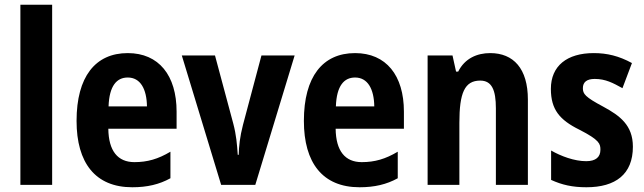

<svg xmlns="http://www.w3.org/2000/svg" viewBox="-20 -846 2718 810"><path d="M200 -66V-826H66V-66Z M519 -622C382 -622 303 -522 303 -336C303 -159 382 -56 538 -56C601 -56 652 -68 699 -94V-206C647 -175 602 -162 547 -162C477 -162 438 -209 437 -303H725V-375C725 -528 650 -622 519 -622ZM519 -519C572 -519 599 -471 600 -397H438C441 -485 473 -519 519 -519Z M913 -66H1057L1223 -612H1083L1005 -319C992 -269 988 -229 987 -193H983C980 -237 977 -276 964 -325L887 -612H747Z M1478 -622C1341 -622 1262 -522 1262 -336C1262 -159 1341 -56 1497 -56C1560 -56 1611 -68 1658 -94V-206C1606 -175 1561 -162 1506 -162C1436 -162 1397 -209 1396 -303H1684V-375C1684 -528 1609 -622 1478 -622ZM1478 -519C1531 -519 1558 -471 1559 -397H1397C1400 -485 1432 -519 1478 -519Z M2048 -622C1993 -622 1941 -600 1913 -544H1904L1889 -612H1784V-66H1918V-328C1918 -454 1940 -506 2006 -506C2055 -506 2072 -466 2072 -389V-66H2207V-426C2207 -557 2146 -622 2048 -622Z M2650 -227C2650 -318 2595 -358 2525 -396C2448 -437 2439 -450 2439 -474C2439 -500 2456 -513 2489 -513C2535 -513 2566 -496 2606 -474L2646 -580C2591 -610 2541 -622 2485 -622C2372 -622 2304 -568 2304 -471C2304 -384 2341 -340 2424 -299C2510 -255 2513 -239 2513 -214C2513 -184 2494 -166 2453 -166C2403 -166 2347 -187 2305 -211V-87C2351 -66 2395 -56 2454 -56C2577 -56 2650 -111 2650 -227Z"/></svg>

Font: Noto Sans Malayalam UI Condensed
Style: Bold
Weight: 700
Width: 3
Designer: Jelle Bosma - Monotype Design Team
Foundry: Monotype Imaging Inc.
Version: Version 2.104